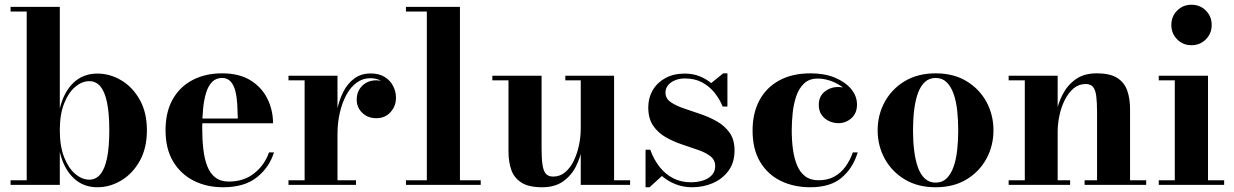

<svg xmlns="http://www.w3.org/2000/svg" viewBox="-20 -779 5200 809"><path d="M390 10Q330 10 289.2 -29.5Q248.5 -69 232 -138.5V0H24.5V-19.5H92.5V-730.5H24.5V-750H232V-321.5Q248.5 -391 289.2 -430Q330 -469 390 -469Q443.5 -469 491.2 -440.5Q539 -412 569 -358.5Q599 -305 599 -230Q599 -155 569 -101.2Q539 -47.5 491.2 -18.8Q443.5 10 390 10ZM356 -22Q384 -22 402.8 -44.5Q421.5 -67 431 -113Q440.5 -159 440.5 -230Q440.5 -301 431 -347Q421.5 -393 402.8 -415Q384 -437 356 -437Q326 -437 297.5 -413.5Q269 -390 250.5 -343.8Q232 -297.5 232 -230Q232 -162.5 250.5 -116Q269 -69.5 297.5 -45.8Q326 -22 356 -22Z M920 10Q850.5 10 795.8 -17.8Q741 -45.5 709.2 -99Q677.5 -152.5 677.5 -230Q677.5 -307.5 708 -361Q738.5 -414.5 792.2 -442.2Q846 -470 915.5 -470Q989 -470 1036.5 -440Q1084 -410 1107.2 -362Q1130.5 -314 1130.5 -259.5H744.5V-279.5H982Q981.5 -309 979.8 -339.2Q978 -369.5 971.8 -394.8Q965.5 -420 952 -435.2Q938.5 -450.5 915.5 -450.5Q890.5 -450.5 874 -434Q857.5 -417.5 848.5 -388.2Q839.5 -359 835.8 -321Q832 -283 832 -240Q832 -191.5 836.8 -150.2Q841.5 -109 853.5 -78.5Q865.5 -48 887.5 -31Q909.5 -14 944 -14Q1007.5 -14 1051.2 -48.8Q1095 -83.5 1113.5 -137H1134.5Q1115 -74 1062.5 -32Q1010 10 920 10Z M1390.5 -213.5Q1390.5 -263.5 1399.2 -309.5Q1408 -355.5 1426.2 -391.5Q1444.5 -427.5 1473.2 -448.5Q1502 -469.5 1542 -469.5Q1577 -469.5 1600.8 -454.8Q1624.5 -440 1636.5 -416.5Q1648.5 -393 1648.5 -367Q1648.5 -332.5 1625.8 -306.8Q1603 -281 1566 -281Q1529.5 -281 1506.2 -303.8Q1483 -326.5 1483 -358.5Q1483 -394.5 1506.2 -417.5Q1529.5 -440.5 1565.5 -440.5Q1589.5 -440.5 1608 -430.2Q1626.5 -420 1637 -403.2Q1647.5 -386.5 1647.5 -367H1628Q1628 -389 1617.2 -407.8Q1606.5 -426.5 1586.5 -438Q1566.5 -449.5 1540 -449.5Q1509 -449.5 1483.5 -431.2Q1458 -413 1440 -380.2Q1422 -347.5 1412 -304.8Q1402 -262 1402 -213.5ZM1402 -460V-19.5H1480V0H1195.5V-19.5H1263.5V-440.5H1195.5V-460Z M1918 -750V-19.5H2005.5V0H1690.5V-19.5H1778.5V-730.5H1690.5V-750Z M2264 10Q2207.5 10 2176.8 -9.8Q2146 -29.5 2134.2 -63.5Q2122.5 -97.5 2122.5 -141V-440.5H2054.5V-460H2262V-153Q2262 -111 2265.8 -85Q2269.5 -59 2280 -47Q2290.5 -35 2311 -35Q2339.5 -35 2361.2 -53.2Q2383 -71.5 2397.5 -101.5Q2412 -131.5 2419.5 -167Q2427 -202.5 2427 -236.5L2441.5 -238Q2441.5 -202 2433.8 -159.2Q2426 -116.5 2406.8 -78Q2387.5 -39.5 2352.8 -14.8Q2318 10 2264 10ZM2427 0V-440.5H2362V-460H2567.5V-19.5H2635V0Z M2700 10V-148H2720Q2735 -106 2759.8 -75Q2784.5 -44 2817.5 -27.5Q2850.5 -11 2890.5 -11Q2919.5 -11 2943 -18.8Q2966.5 -26.5 2980 -41.8Q2993.5 -57 2993.5 -79Q2993.5 -105 2973.2 -120.8Q2953 -136.5 2920.8 -147.5Q2888.5 -158.5 2852.5 -170.8Q2816.5 -183 2784.5 -201.2Q2752.5 -219.5 2732 -249.5Q2711.5 -279.5 2711.5 -327Q2711.5 -366.5 2730.2 -398.8Q2749 -431 2783.5 -450Q2818 -469 2865 -469Q2899 -469 2927 -458Q2955 -447 2976.5 -429L3027.5 -470H3045V-330H3025Q3012.5 -361 2991 -388Q2969.5 -415 2938.5 -431.8Q2907.5 -448.5 2865.5 -448.5Q2843.5 -448.5 2824.8 -441Q2806 -433.5 2795 -420Q2784 -406.5 2784 -389Q2784 -364.5 2805 -349.5Q2826 -334.5 2859.2 -323Q2892.5 -311.5 2929.8 -299Q2967 -286.5 3000 -268Q3033 -249.5 3054 -220.2Q3075 -191 3075 -145.5Q3075 -93.5 3049.2 -59Q3023.5 -24.5 2983 -7.2Q2942.5 10 2897 10Q2859.5 10 2827.2 -2.5Q2795 -15 2769 -37.5L2717 10Z M3394 10Q3326 10 3271 -16.2Q3216 -42.5 3183.5 -95.8Q3151 -149 3151 -230Q3151 -301.5 3179.5 -355.5Q3208 -409.5 3262.8 -439.8Q3317.5 -470 3395.5 -470Q3454 -470 3498 -451.8Q3542 -433.5 3566.5 -403.8Q3591 -374 3591 -338.5Q3591 -302 3567.5 -281Q3544 -260 3512 -260Q3493 -260 3474 -268.5Q3455 -277 3442.5 -294Q3430 -311 3430 -337.5Q3430 -373 3454.8 -392.8Q3479.5 -412.5 3512 -412.5Q3542.5 -412.5 3566.2 -393.2Q3590 -374 3590 -338.5H3571Q3571 -363 3557.5 -383Q3544 -403 3522 -417.5Q3500 -432 3474.8 -440Q3449.5 -448 3425.5 -448Q3390 -448 3368.2 -427.5Q3346.5 -407 3335.2 -374.2Q3324 -341.5 3320 -303.5Q3316 -265.5 3316 -230Q3316 -187 3321.2 -149Q3326.5 -111 3338.8 -81.8Q3351 -52.5 3373 -36Q3395 -19.5 3428.5 -19.5Q3467.5 -19.5 3495.2 -34.8Q3523 -50 3542.2 -76.5Q3561.5 -103 3573.5 -137H3594Q3574.5 -71.5 3527 -30.8Q3479.5 10 3394 10Z M3922.5 10Q3847 10 3792.2 -23Q3737.5 -56 3707.8 -110.5Q3678 -165 3678 -230Q3678 -295 3707.8 -349.5Q3737.5 -404 3792.2 -437Q3847 -470 3922.5 -470Q3998 -470 4052.5 -437Q4107 -404 4136.5 -349.5Q4166 -295 4166 -230Q4166 -165 4136.5 -110.5Q4107 -56 4052.5 -23Q3998 10 3922.5 10ZM3922.5 -9.5Q3950 -9.5 3968.2 -27Q3986.5 -44.5 3997.5 -75.2Q4008.5 -106 4013 -145.8Q4017.5 -185.5 4017.5 -230Q4017.5 -275 4013 -314.8Q4008.5 -354.5 3997.5 -385Q3986.5 -415.5 3968.2 -433Q3950 -450.5 3922.5 -450.5Q3895 -450.5 3876.5 -433Q3858 -415.5 3847.2 -385Q3836.5 -354.5 3831.8 -314.8Q3827 -275 3827 -230Q3827 -185.5 3831.8 -145.8Q3836.5 -106 3847.2 -75.2Q3858 -44.5 3876.5 -27Q3895 -9.5 3922.5 -9.5Z M4436.5 -460V-19.5H4489V0H4230V-19.5H4298V-440.5H4230V-460ZM4741.5 -319.5V-19.5H4809.5V0H4550V-19.5H4602.5V-307Q4602.5 -349 4599 -375Q4595.5 -401 4585.2 -413Q4575 -425 4554 -425Q4526 -425 4504 -406.8Q4482 -388.5 4467 -358.8Q4452 -329 4444.2 -293.5Q4436.5 -258 4436.5 -223.5L4421.5 -222.5Q4421.5 -258 4429.8 -300.8Q4438 -343.5 4458 -382Q4478 -420.5 4512.8 -445.2Q4547.5 -470 4600.5 -470Q4657.5 -470 4687.8 -450.5Q4718 -431 4729.8 -397Q4741.5 -363 4741.5 -319.5Z M5000 -588.5Q4964.5 -588.5 4940 -613.2Q4915.5 -638 4915.5 -673.5Q4915.5 -710 4940 -734.5Q4964.5 -759 5000 -759Q5036.5 -759 5061 -734.5Q5085.5 -710 5085.5 -673.5Q5085.5 -638 5061 -613.2Q5036.5 -588.5 5000 -588.5ZM5070 -460V-19.5H5138V0H4862.5V-19.5H4930V-440.5H4862.5V-460Z"/></svg>

Font: Bodoni Moda
Style: Bold
Weight: 700
Designer: Owen Earl
Foundry: indestructible type
Version: Version 2.005